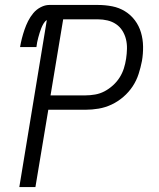

<svg xmlns="http://www.w3.org/2000/svg" viewBox="-20 -755 640 775"><path d="M58 0 169 -674Q161 -669 155.5 -659.5Q150 -650 146.5 -641Q143 -632 140 -622.5Q137 -613 134.5 -603.5Q132 -594 130 -584.5Q128 -575 127 -565H61Q64 -583 68.5 -600.5Q73 -618 79 -635.5Q85 -653 93.5 -670Q102 -687 114.5 -702Q127 -717 144.5 -726Q162 -735 179 -735H375Q405 -735 433 -729.5Q461 -724 484.5 -709.5Q508 -695 524.5 -673Q541 -651 549 -624Q557 -597 557.5 -567.5Q558 -538 553 -509Q548 -483 539.5 -456.5Q531 -430 515.5 -406.5Q500 -383 478 -364Q456 -345 430.5 -333Q405 -321 378 -316.5Q351 -312 325 -312H175L123 0ZM184 -370H325Q344 -370 364 -373.5Q384 -377 402 -386.5Q420 -396 436 -410.5Q452 -425 463 -442.5Q474 -460 480 -479Q486 -498 489 -518Q492 -538 492.5 -558Q493 -578 488.5 -596.5Q484 -615 474 -631Q464 -647 448.5 -657.5Q433 -668 414 -672.5Q395 -677 375 -677H235Z"/></svg>

Font: Iosevka Curly LtExObl
Style: Regular
Weight: 300
Width: 7
Italic angle: -9°
Monospace: yes
Designer: Belleve Invis
Foundry: Belleve Invis
Version: Version 11.1.0; ttfautohint (v1.8.3)